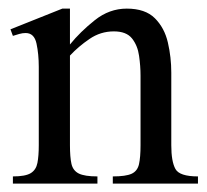

<svg xmlns="http://www.w3.org/2000/svg" viewBox="-20 -437 492 457"><path d="M451.2 0H248.5V-17.1Q279.3 -17.1 293.2 -23.4Q307.1 -29.8 310.8 -46.1Q314.5 -62.5 314.5 -91.3V-256.8Q314.5 -279.8 311 -304.2Q307.6 -328.6 294.2 -345.5Q280.8 -362.3 251 -362.3Q219.2 -362.3 192.9 -344.2Q166.5 -326.2 146.5 -304.7V-91.3Q146.5 -63 150.1 -46.9Q153.8 -30.8 167.7 -23.9Q181.6 -17.1 211.9 -17.1V0H10.7V-17.1Q40.5 -17.1 53.2 -24.9Q65.9 -32.7 69.1 -49.3Q72.3 -65.9 72.3 -91.3V-277.8Q72.3 -308.1 66.9 -333.3Q61.5 -358.4 41 -358.4Q33.7 -358.4 25.9 -356.2Q18.1 -354 10.7 -351.6L4.9 -367.2L128.4 -416.5H146.5V-331.1Q170.9 -361.3 205.6 -388.9Q240.2 -416.5 281.7 -416.5Q325.7 -416.5 348.6 -393.6Q371.6 -370.6 379.6 -335.7Q387.7 -300.8 387.7 -264.2V-91.3Q387.7 -52.7 397.5 -34.9Q407.2 -17.1 451.2 -17.1Z"/></svg>

Font: Scheherazade New Rohingya
Style: Regular
Weight: 400
Designer: SIL International
Foundry: SIL International
Version: Version 3.000 ; LngRng